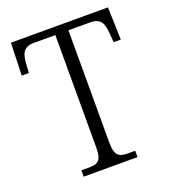

<svg xmlns="http://www.w3.org/2000/svg" viewBox="-131 -811 808 909"><g transform="rotate(-20 272.5 -357.0)"><path d="M135 0H406V-32H371C326 -32 304 -42 304 -111V-676H413C466 -676 478 -648 482 -599L486 -550H522L517 -714H28L23 -550H59L62 -599C66 -648 78 -676 131 -676H238V-108C238 -41 216 -32 170 -32H135Z"/></g></svg>

Font: Noto Serif Devanagari SemiCondensed Light
Style: Regular
Weight: 300
Width: 4
Designer: Universal Thirst, Indian Type Foundry and the Monotype Design Team
Foundry: Monotype Imaging Inc.
Version: Version 2.004